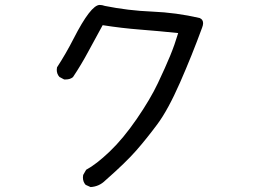

<svg xmlns="http://www.w3.org/2000/svg" viewBox="-20 -729 1040 778"><path d="M347 29 327 20Q316 8 316 -10L317 -20L329 -41Q370 -63 424.5 -115Q479 -167 534 -247Q589 -327 620 -392.5Q651 -458 669.5 -503Q688 -548 702 -595Q626 -603 549 -609Q472 -615 396 -627Q366 -573 338 -520.5Q310 -468 276 -417Q265 -407 246 -407H240L221 -417Q210 -429 210 -446L211 -456Q248 -513 278 -572Q348 -709 384 -709Q394 -709 405 -705Q499 -686 596.5 -682Q694 -678 789 -656Q803 -650 803 -635Q803 -627 799 -617Q758 -505 709.5 -394.5Q661 -284 617.5 -225.5Q574 -167 532 -119Q490 -71 407 2Q382 27 347 29Z"/></svg>

Font: Xiaolai SC
Style: Regular
Weight: 400
Designer: Nozomi Seto 瀬戸のぞみ
Version: Version 3.11;December 4, 2020;FontCreator 13.0.0.2613 64-bit